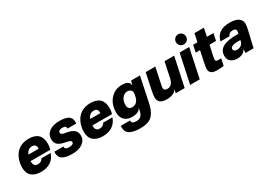

<svg xmlns="http://www.w3.org/2000/svg" viewBox="10 -1836 4285 3076"><g transform="rotate(-30 2153.0 -297.5)"><path d="M350 -548Q580 -548 580 -323Q580 -267 563 -221H200Q196 -118 280 -118Q344 -118 374 -173H544Q514 -82 441.5 -34Q369 14 263 14Q154 14 92 -39.5Q30 -93 30 -200Q30 -262 48 -321.5Q66 -381 102.5 -433Q139 -485 203 -516.5Q267 -548 350 -548ZM223 -328H411Q417 -416 336 -416Q258 -416 223 -328Z M917 -548Q1045 -548 1096 -504Q1147 -460 1134 -377H972Q977 -407 959 -418.5Q941 -430 903 -430Q870 -430 850.5 -417.5Q831 -405 831 -383Q831 -361 851.5 -349.5Q872 -338 924 -330Q1015 -316 1059.5 -278.5Q1104 -241 1104 -174Q1104 -89 1033 -37.5Q962 14 840 14Q712 14 654 -28Q596 -70 605 -161H773Q769 -131 788 -117.5Q807 -104 851 -104Q887 -104 910 -116.5Q933 -129 933 -150Q933 -170 911 -181Q889 -192 841 -201Q746 -217 703 -253.5Q660 -290 660 -360Q660 -445 729.5 -496.5Q799 -548 917 -548Z M1492 -548Q1722 -548 1722 -323Q1722 -267 1705 -221H1342Q1338 -118 1422 -118Q1486 -118 1516 -173H1686Q1656 -82 1583.5 -34Q1511 14 1405 14Q1296 14 1234 -39.5Q1172 -93 1172 -200Q1172 -262 1190 -321.5Q1208 -381 1244.5 -433Q1281 -485 1345 -516.5Q1409 -548 1492 -548ZM1365 -328H1553Q1559 -416 1478 -416Q1400 -416 1365 -328Z M2313 -99Q2297 -21 2278.5 27.5Q2260 76 2224.5 120Q2189 164 2130 184Q2071 204 1984 204Q1855 204 1789 160.5Q1723 117 1736 12H1906Q1902 43 1924 58Q1946 73 1990 73Q2046 73 2075 44.5Q2104 16 2117 -42L2131 -102Q2111 -56 2070 -38Q2029 -20 1967 -20Q1878 -20 1827 -70Q1776 -120 1776 -212Q1776 -358 1860 -453Q1944 -548 2075 -548Q2214 -548 2218 -455L2240 -534H2404ZM1965 -237Q1965 -198 1984.5 -176Q2004 -154 2042 -154Q2141 -154 2169 -267L2170 -271L2178 -307V-308Q2189 -362 2165.5 -388Q2142 -414 2099 -414Q2041 -414 2003 -363.5Q1965 -313 1965 -237Z M2584 14Q2430 14 2430 -113Q2430 -152 2448 -239L2510 -534H2688L2621 -216Q2616 -196 2616 -181Q2616 -127 2679 -127Q2771 -127 2798 -248L2859 -534H3037L2923 0H2759L2768 -68Q2754 -36 2728 -20Q2676 14 2584 14Z M3315 -534 3202 0H3024L3138 -534ZM3196.5 -639Q3169 -666 3169 -705Q3169 -744 3196.5 -771.5Q3224 -799 3263 -799Q3302 -799 3329 -771.5Q3356 -744 3356 -705Q3356 -666 3329 -639Q3302 -612 3263 -612Q3224 -612 3196.5 -639Z M3569 -188Q3559 -140 3577.5 -127.5Q3596 -115 3668 -121L3641 5Q3579 13 3514 13Q3380 13 3380 -88Q3380 -118 3401 -219L3440 -403H3360L3387 -533H3467L3499 -684H3674L3642 -533H3763L3736 -403H3615Z M4066 -548Q4178 -548 4230.5 -509.5Q4283 -471 4283 -405Q4283 -362 4265 -289L4198 0H4047L4053 -75Q4015 14 3890 14Q3822 14 3776 -22Q3730 -58 3730 -127Q3730 -230 3820 -278.5Q3910 -327 4104 -323L4107 -335Q4112 -362 4112 -373Q4112 -417 4048 -417Q3980 -417 3960 -360H3794Q3837 -548 4066 -548ZM3895 -155Q3895 -135 3912 -123Q3929 -111 3961 -111Q4000 -111 4033 -134Q4066 -157 4074 -191L4081 -220Q3981 -223 3938 -207.5Q3895 -192 3895 -155Z"/></g></svg>

Font: Nacelle Heavy
Style: Italic
Weight: 800
Italic angle: -12°
Designer: Sora Sagano
Foundry: Sora Sagano
Version: Version 1.000;FEAKit 1.0